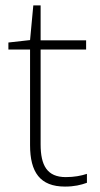

<svg xmlns="http://www.w3.org/2000/svg" viewBox="-20 -679 368 709"><path d="M223 -25C154 -25 130 -68 130 -146V-496H298V-530H130V-659H103L91 -531L11 -522V-496H91V-143C91 -43 128 10 220 10C254 10 279 4 301 -4V-37C280 -30 254 -25 223 -25Z"/></svg>

Font: Noto Sans Meetei Mayek ExtraLight
Style: Regular
Weight: 200
Designer: Monotype Design Team and Neelakash Kshetrimayum
Foundry: Monotype Imaging Inc.
Version: Version 2.002